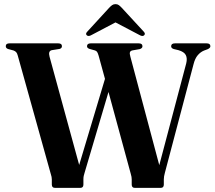

<svg xmlns="http://www.w3.org/2000/svg" viewBox="-20 -910 1039 930"><path d="M809 -686Q809 -700 827.5 -700H981Q999 -700 999 -686Q999 -677.5 985.5 -671.5L968 -665Q951 -658 937.8 -642.5Q924.5 -627 917.5 -599L778.5 -72.5Q776 -62.5 774.8 -56Q773.5 -49.5 773.5 -41V-16Q773.5 0 758.5 0H633Q618 0 618 -16V-41Q618 -47.5 617 -53.2Q616 -59 613 -69.5L505.5 -464.5L389.5 -72.5Q387 -65 385.5 -57.8Q384 -50.5 384 -41V-16Q384 0 369 0H246.5Q231 0 231 -16V-41Q231 -48 229.8 -53.2Q228.5 -58.5 225.5 -69L66 -641Q63 -652.5 58.2 -657.5Q53.5 -662.5 45.5 -665.5L19.5 -672.5Q8 -676 8 -686.5Q8 -700 26 -700H262Q280 -700 280 -686.5Q280 -676 268.5 -673L231 -667Q212.5 -663 220 -635.5L363.5 -111L488.5 -528L457.5 -641Q453.5 -654.5 449.8 -659.2Q446 -664 439 -666L414 -673Q401.5 -677 401.5 -686Q401.5 -700 419.5 -700H652Q670 -700 670 -686Q670 -676 656.5 -672L622 -666Q612 -664 609.5 -657.2Q607 -650.5 611.5 -635.5L751.5 -110L882 -603Q888 -627.5 880 -643.2Q872 -659 844.5 -667L821.5 -672.5Q809 -676.5 809 -686ZM423.5 -740.5Q409 -732 401 -738.5Q392 -746 403 -757L508.5 -872Q516.5 -880.5 523.2 -885.2Q530 -890 539.5 -890Q549 -890 555.5 -885.2Q562 -880.5 570 -872L676 -757Q686.5 -746 677.5 -738.5Q670 -732 655.5 -740.5L539.5 -801.5Z"/></svg>

Font: Fraunces 72pt S000 SemiBold
Style: Regular
Weight: 600
Version: Version 1.000; ttfautohint (v1.8.3)